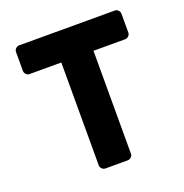

<svg xmlns="http://www.w3.org/2000/svg" viewBox="-127 -793 892 931"><g transform="rotate(-20 319.0 -327.0)"><path d="M235 0C235 11 245 25 260 25H376C387 25 401 15 401 0V-531H565C576 -531 590 -541 590 -556V-654C590 -665 580 -679 565 -679H71C60 -679 46 -669 46 -654V-556C46 -545 56 -531 71 -531H235Z"/></g></svg>

Font: Falling Sky
Style: Blk
Weight: 900
Designer: Paul D. Hunt
Foundry: Adobe Systems Incorporated
Version: Version 1.02